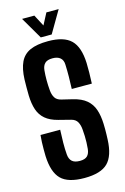

<svg xmlns="http://www.w3.org/2000/svg" viewBox="-144 -1036 722 1109"><g transform="rotate(-15 217.0 -481.5)"><path d="M217.9 9.1Q120.3 9.1 78.5 -32.7Q36.7 -74.5 32.7 -171.1Q32.2 -191.6 32.2 -212.7Q32.1 -233.9 33 -255.1Q33.8 -276.2 36 -296.8H153.6Q151.6 -257.9 151.2 -219.9Q150.8 -181.8 153.6 -148.5Q155.8 -121.2 171.1 -107.2Q186.4 -93.3 217.7 -93.3Q248.4 -93.3 262.3 -107.2Q276.3 -121.2 279 -148.5Q280.9 -168.9 281.5 -187.3Q282.1 -205.6 281.5 -224.4Q280.8 -243.1 279 -264.4Q277.3 -290.3 266.8 -309.8Q256.3 -329.2 230.9 -335.7L157.8 -354.4Q109.9 -366.7 82.5 -390.2Q55 -413.6 43 -449.3Q31 -485 29.5 -533.8Q29 -558.9 29.1 -582.6Q29.3 -606.2 29.8 -630Q32.2 -694 51 -733.4Q69.8 -772.9 110.3 -791Q150.8 -809.1 217.7 -809.1Q312.1 -809.1 354.5 -767.6Q397 -726 400.8 -629.8Q401.8 -606.5 401.2 -572.6Q400.6 -538.8 399.2 -506.8H279.2Q280.7 -543.2 281.2 -579.6Q281.6 -616 280.1 -652.3Q279.4 -679.3 263.1 -693.1Q246.8 -706.9 217.5 -706.9Q186.3 -706.9 171.8 -693.1Q157.3 -679.3 154.6 -652.3Q151.8 -623 151.9 -593.2Q152 -563.3 154.6 -533.8Q156.7 -506.5 167.5 -488.2Q178.4 -469.9 205.3 -463.5L269.7 -448Q320.7 -435.8 349.4 -411.4Q378.2 -387.1 390.6 -350.4Q403 -313.8 404.7 -264.4Q405.3 -247.1 405.3 -231.9Q405.3 -216.8 404.9 -202Q404.5 -187.3 403.8 -171.1Q400 -74.5 357.9 -32.7Q315.8 9.1 217.9 9.1ZM183.4 -840.9 106.6 -972.1H180.1L216.1 -903.4L252.1 -972.1H325.5L248.7 -840.9Z"/></g></svg>

Font: Big Shoulders Display SC Thin
Style: Regular
Weight: 100
Designer: Patric King
Foundry: XO Type Co
Version: Version 2.002